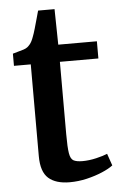

<svg xmlns="http://www.w3.org/2000/svg" viewBox="-52 -737 497 785"><g transform="rotate(-5 196.5 -345.0)"><path d="M202.5 10Q145.5 10 115.5 -16.5Q85.5 -43 85.5 -107.5V-484H16.5V-534Q27 -537.5 39.2 -540.5Q51.5 -543.5 61.8 -547Q72 -550.5 77.5 -555Q83.5 -560 88 -565.5Q92.5 -571 96.2 -578.2Q100 -585.5 103.5 -595.5Q108.5 -608 114.2 -628Q120 -648 125.5 -668Q131 -688 134.5 -700.5H202L204.5 -554.5H363V-484H205V-187Q205 -133.5 209 -109Q213 -84.5 225.5 -78Q238 -71.5 262 -71.5Q289 -71.5 318.8 -78.5Q348.5 -85.5 364.5 -92.5L381.5 -43.5Q365.5 -31 336.8 -18.8Q308 -6.5 273 1.8Q238 10 202.5 10Z"/></g></svg>

Font: Merriweather 20pt SemiBold
Style: Regular
Weight: 600
Version: Version 2.100